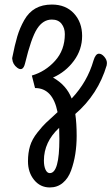

<svg xmlns="http://www.w3.org/2000/svg" viewBox="-20 -412 490 844"><path d="M103 297Q103 260 112 230Q121 200 144.5 170.5Q168 141 182 128Q196 115 233 81Q212 -25 134 -25L120 -80Q179 -97 222 -144.5Q265 -192 265 -262Q265 -289 250.5 -307.5Q236 -326 208 -326Q169 -326 143 -285.5Q117 -245 90 -133Q81 -96 56 -114Q36 -129 34 -152Q33 -156 34 -159Q45 -215 56 -252Q67 -289 86.5 -323.5Q106 -358 136 -375Q166 -392 208 -392Q269 -392 305 -353Q341 -314 341 -254Q341 -194 305 -145Q269 -96 213 -71Q272 -38 295 21Q364 -52 391 -146Q400 -176 415 -176Q427 -176 438.5 -162.5Q450 -149 450 -135Q450 -129 449 -125Q411 3 311 89Q317 130 317 185Q317 227 311 265Q305 303 292.5 337.5Q280 372 256 392Q232 412 199 412Q157 412 130 379Q103 346 103 297ZM241 199Q241 168 240 150Q173 212 173 294Q173 318 180 333.5Q187 349 199 349Q241 349 241 199Z"/></svg>

Font: Grand Hotel
Style: Regular
Weight: 400
Designer: Brian J. Bonislawsky & Jim Lyles for Astigmatic (AOETI)
Foundry: Astigmatic (AOETI)
Version: Version 001.000